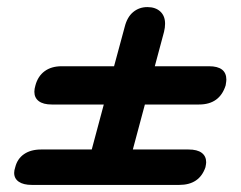

<svg xmlns="http://www.w3.org/2000/svg" viewBox="-20 -611 679 542"><path d="M619 -386Q619 -382 617 -370Q600 -316 542 -316H389L355 -189H512Q537 -189 549.5 -179.5Q562 -170 562 -153Q562 -149 560 -139Q543 -89 486 -89H70Q46 -89 33 -98Q20 -107 20 -123Q20 -130 23 -139Q29 -163 48 -176Q67 -189 96 -189H239L273 -316H126Q102 -316 89.5 -325.5Q77 -335 77 -352Q77 -360 80 -370Q87 -396 106 -410Q125 -424 154 -424H302L332 -535Q339 -563 356 -577Q373 -591 396 -591Q419 -591 432.5 -578.5Q446 -566 446 -544Q446 -533 443 -521L417 -424H570Q619 -424 619 -386Z"/></svg>

Font: Shrikhand
Style: Regular
Weight: 400
Italic angle: -14°
Designer: Jonny Pinhorn
Foundry: Jonny Pinhorn
Version: Version 1.001;PS 1.001;hotconv 1.0.88;makeotf.lib2.5.647800